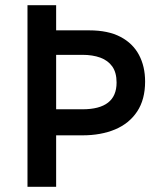

<svg xmlns="http://www.w3.org/2000/svg" viewBox="-20 -717 598 737"><path d="M195.5 0H85.5V-697H195.5V-600.5H322.5Q395 -600.5 442.5 -575.5Q490 -550.5 513.5 -506.2Q537 -462 537 -404Q537 -335 506.5 -289Q476 -243 421.8 -220.2Q367.5 -197.5 296.5 -197.5H195.5ZM296.5 -297.5Q427.5 -297.5 427.5 -400Q427.5 -438.5 411 -461.8Q394.5 -485 365 -495.8Q335.5 -506.5 296.5 -506.5H195.5V-297.5Z"/></svg>

Font: Acari Sans Neue
Style: Bold
Weight: 700
Designer: Alfredo Marco Pradil (font), Cristiano Sobral (main changes)
Foundry: Hanken Design Co. (font), Cristiano Sobral (main changes)
Version: Version 2.459;March 19, 2022;FontCreator 14.0.0.2808 64-bit;